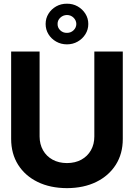

<svg xmlns="http://www.w3.org/2000/svg" viewBox="-20 -994 715 1025"><path d="M483.6 -718.8H635.5V-252.5Q635.7 -173.8 598.3 -114.6Q560.8 -55.5 493.8 -22.7Q426.9 10.1 337.5 10.4Q247.8 10.1 180.8 -22.7Q113.8 -55.5 76.6 -114.6Q39.5 -173.8 39.5 -252.5V-718.8H191.4V-265.2Q191.6 -223.9 209.7 -191.8Q227.8 -159.8 260.6 -141.7Q293.5 -123.6 337.5 -123.4Q381.7 -123.6 414.5 -141.7Q447.2 -159.8 465.4 -191.8Q483.6 -223.9 483.6 -265.2ZM337.4 -757.2Q305.9 -757.2 279.9 -771.9Q254 -786.5 238.8 -811.2Q223.6 -835.9 223.6 -866Q223.6 -896 238.8 -920.6Q254 -945.2 279.9 -959.9Q305.9 -974.5 337.5 -974.2Q368.8 -974.5 394.6 -959.9Q420.4 -945.2 435.9 -920.6Q451.4 -895.9 451.4 -866Q451.4 -836 435.9 -811.3Q420.4 -786.5 394.6 -771.9Q368.9 -757.2 337.4 -757.2ZM337.5 -818.6Q357.9 -818.4 372.5 -832.2Q387.1 -846.1 387.5 -866Q387 -885.6 372.6 -899.7Q358.2 -913.7 337.5 -913.9Q316.7 -913.5 301.9 -899.6Q287 -885.8 287.4 -865.9Q287 -846.1 301.8 -832.1Q316.5 -818.1 337.5 -818.6Z"/></svg>

Font: Inter Display V
Style: Regular
Weight: 400
Designer: Rasmus Andersson
Foundry: rsms
Version: Version 3.015;git-src